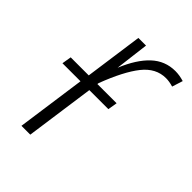

<svg xmlns="http://www.w3.org/2000/svg" viewBox="-163 -612 692 692"><g transform="rotate(45 183.0 -266.0)"><path d="M366 -525 353 -484Q333 -490 316 -490Q265 -490 228.5 -444Q192 -398 157 -306L156 -300H254L248 -264H151L114 0H69L106 -264H14L20 -300H112L143 -522H182L166 -393Q194 -461 232 -496.5Q270 -532 322 -532Q343 -532 366 -525Z"/></g></svg>

Font: Fira Sans Condensed ExtraLight
Style: Italic
Weight: 275
Width: 3
Italic angle: -8°
Designer: Carrois Corporate & Edenspiekermann AG
Foundry: Carrois Corporate GbR & Edenspiekermann AG
Version: Version 4.203